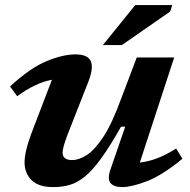

<svg xmlns="http://www.w3.org/2000/svg" viewBox="-20 -750 774 782"><path d="M430.5 -61.5 490 -234H473Q428 -154.5 392.8 -105.8Q357.5 -57 326.5 -31.5Q295.5 -6 264.2 3Q233 12 196.5 12Q137 12 108.5 -16.5Q80 -45 80 -88.5Q80 -109.5 87.2 -140.8Q94.5 -172 116 -228L191.5 -425Q125.5 -413.5 50 -358L21 -398Q103 -473.5 169.8 -501Q236.5 -528.5 287 -528.5Q336.5 -528.5 349.2 -502Q362 -475.5 341 -420L255.5 -202.5Q244.5 -173.5 239.8 -156.2Q235 -139 235 -128Q235 -98 274 -98Q300 -98 332 -117.5Q364 -137 400.2 -191.5Q436.5 -246 474.5 -351L537 -516H689.5L549.5 -88Q583.5 -91.5 619.8 -105.2Q656 -119 697.5 -145L723 -103.5Q640.5 -35.5 578 -11.8Q515.5 12 478.5 12Q442.5 12 429.5 -5.2Q416.5 -22.5 430.5 -61.5ZM399 -566.5 531 -729.5H681.5L673 -703L476.5 -566.5Z"/></svg>

Font: Newsreader Caption SemiBold
Style: Italic
Weight: 600
Italic angle: -17°
Designer: Hugues Gentile
Foundry: Production Type
Version: Version 1.001